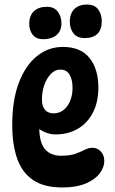

<svg xmlns="http://www.w3.org/2000/svg" viewBox="-20 -819 508 847"><path d="M255 8Q174 8 125.5 -25Q77 -58 55.5 -120Q34 -182 34 -268Q34 -377 63 -453.5Q92 -530 142.5 -571Q193 -612 257 -612Q337 -612 375.5 -562.5Q414 -513 414 -433Q414 -369 390 -322.5Q366 -276 323.5 -251Q281 -226 225 -226Q200 -226 175.5 -237Q151 -248 132 -267L156 -308Q153 -284 153 -260Q153 -191 178 -161.5Q203 -132 249 -132Q290 -132 314 -141Q338 -150 354.5 -158.5Q371 -167 388 -167Q402 -167 413.5 -160Q425 -153 432.5 -140Q440 -127 440 -109Q440 -80 419 -53Q398 -26 357 -9Q316 8 255 8ZM216 -319Q254 -319 277 -351.5Q300 -384 300 -432Q300 -467 287 -489.5Q274 -512 246 -512Q223 -512 204.5 -493Q186 -474 175.5 -444Q165 -414 165 -379Q165 -350 178.5 -334.5Q192 -319 216 -319ZM172 -646Q139 -646 124 -666Q109 -686 109 -713Q109 -750 129.5 -769.5Q150 -789 187 -789Q219 -789 235 -767.5Q251 -746 251 -716Q251 -682 229 -664Q207 -646 172 -646ZM363 -799Q398 -799 413.5 -777Q429 -755 429 -726Q429 -689 410 -670Q391 -651 354 -651Q320 -651 304 -672Q288 -693 288 -723Q288 -760 308.5 -779.5Q329 -799 363 -799Z"/></svg>

Font: DynaPuff Condensed
Style: Regular
Weight: 400
Width: 3
Designer: Toshi Omagari, Jennifer Daniel
Foundry: Google Fonts
Version: Version 2.000